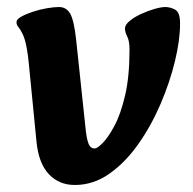

<svg xmlns="http://www.w3.org/2000/svg" viewBox="-20 -511 551 547"><path d="M193 16Q148 16 119 -15Q90 -46 84 -107L62 -331Q60 -354 55.5 -377.5Q51 -401 44 -415Q37 -429 32 -434.5Q27 -440 27 -448Q27 -456 40.5 -463.5Q54 -471 73.5 -477.5Q93 -484 113.5 -487.5Q134 -491 148 -491Q169 -491 180 -472Q191 -453 197 -397L224 -143Q227 -114 232.5 -101Q238 -88 250 -88Q257 -88 272.5 -103.5Q288 -119 306 -152.5Q324 -186 336.5 -239.5Q349 -293 349 -370Q349 -394 342.5 -407Q336 -420 336 -430Q336 -440 349 -451Q362 -462 381.5 -471Q401 -480 420 -485.5Q439 -491 451 -491Q465 -491 479 -483.5Q493 -476 493 -444Q493 -397 478.5 -337Q464 -277 437.5 -215Q411 -153 374 -100.5Q337 -48 291.5 -16Q246 16 193 16Z"/></svg>

Font: Alkatra SemiBold
Style: Regular
Weight: 600
Designer: Suman Bhandary
Version: Version 1.100;gftools[0.9.22]